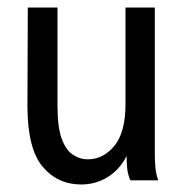

<svg xmlns="http://www.w3.org/2000/svg" viewBox="-20 -480 490 511"><path d="M196 11Q133 11 93 -37Q53 -85 53 -199L54 -460H133V-198Q133 -142 144 -111.5Q155 -81 173.5 -68.5Q192 -56 214 -56Q255 -56 284.5 -92Q314 -128 314 -203V-460H392V-72Q392 -53 393.5 -35.5Q395 -18 401 0H327Q320 -16 318.5 -32Q317 -48 317 -65Q299 -29 267 -9Q235 11 196 11Z"/></svg>

Font: Inconsolata SemiCondensed Medium
Style: Regular
Weight: 500
Width: 4
Monospace: yes
Designer: Raph Levien, Cyreal, Brenton Simpson
Foundry: Raph Levien, Cyreal, Google
Version: Version 3.001; ttfautohint (v1.8.2.53-6de2)